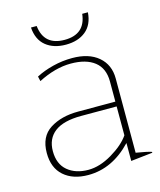

<svg xmlns="http://www.w3.org/2000/svg" viewBox="-106 -760 704 847"><g transform="rotate(-15 246.0 -337.0)"><path d="M116 -684H142Q152 -593 246 -593Q340 -593 350 -684H376Q372 -628 337 -599.5Q302 -571 246 -571Q190 -571 155 -599.5Q120 -628 116 -684ZM40 -131Q40 -206 92 -239Q144 -272 221 -272H391V-364Q391 -424 352.5 -454.5Q314 -485 244 -485Q173 -485 95 -445L90 -467Q124 -485 167.5 -496Q211 -507 256 -507Q332 -507 375.5 -470Q419 -433 419 -370V-31Q469 -23 490 -16V-12L391 -1V-83Q303 10 193 10Q123 10 81.5 -26.5Q40 -63 40 -131ZM391 -118V-250H229Q148 -250 108 -219.5Q68 -189 68 -132Q68 -73 104.5 -42.5Q141 -12 199 -12Q251 -12 307.5 -45.5Q364 -79 391 -118Z"/></g></svg>

Font: Trirong Thin
Style: Regular
Weight: 250
Designer: Katatrad Team
Foundry: CadsonDemak
Version: Version 1.001